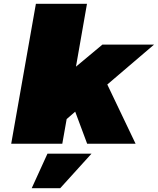

<svg xmlns="http://www.w3.org/2000/svg" viewBox="-20 -757 831 1011"><path d="M39 0 169 -737H438L380 -406L519 -522H791L545 -312L694 0H439L376 -169L331 -130L308 0ZM147 234 230 52H462L297 234Z"/></svg>

Font: Tomorrow ExtraBold
Style: Italic
Weight: 800
Italic angle: -10°
Designer: Tony de Marco, Monica Rizzolli
Foundry: Just in Type
Version: Version 2.002